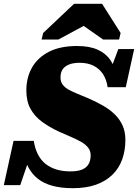

<svg xmlns="http://www.w3.org/2000/svg" viewBox="-52 -969 723 1006"><path d="M329 17Q270 17 224.5 5Q179 -7 147.5 -31.5Q116 -56 96.5 -92.5Q77 -129 69 -176Q77 -176 85.5 -175Q94 -174 101 -170.5Q108 -167 108 -157L54 1H-32L19 -231H125Q131 -191 146.5 -160.5Q162 -130 186.5 -110.5Q211 -91 243.5 -81Q276 -71 316 -71Q355 -71 378 -80.5Q401 -90 412 -109Q423 -128 423 -155Q423 -178 410 -195Q397 -212 373.5 -225.5Q350 -239 319.5 -252Q289 -265 253 -281Q205 -304 167.5 -331.5Q130 -359 108 -398.5Q86 -438 86 -495Q86 -563 116 -615.5Q146 -668 205 -698Q264 -728 352 -728Q416 -728 459 -709Q502 -690 526.5 -654Q551 -618 559 -567Q550 -565 542.5 -564Q535 -563 529 -566.5Q523 -570 519 -581L568 -712H651L607 -512H512Q506 -553 487.5 -581Q469 -609 438.5 -624.5Q408 -640 365 -640Q331 -640 308.5 -630.5Q286 -621 275.5 -604.5Q265 -588 265 -564Q265 -541 276 -526Q287 -511 306.5 -500Q326 -489 353 -478Q380 -467 413 -453Q452 -436 487 -416Q522 -396 548.5 -370.5Q575 -345 590 -312Q605 -279 605 -236Q605 -181 588.5 -134.5Q572 -88 537.5 -54Q503 -20 451.5 -1.5Q400 17 329 17ZM483 -949H336L174 -796L166 -762H254L436 -860L347 -861L488 -762H572L580 -796Z"/></svg>

Font: Roboto Serif ExtraBold
Style: Italic
Weight: 800
Italic angle: -10°
Version: Version 1.007